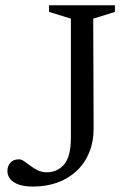

<svg xmlns="http://www.w3.org/2000/svg" viewBox="-20 -696 486 726"><path d="M334 -211.5Q334 -159 316.8 -118Q299.5 -77 268.5 -48.5Q237.5 -20 195.8 -5.2Q154 9.5 104 9.5Q73.5 9.5 52 2.2Q30.5 -5 19.2 -18.5Q8 -32 8 -49.5Q8 -67.5 19 -80.5Q30 -93.5 52 -93.5Q61 -93.5 71.5 -86.2Q82 -79 94.8 -69.2Q107.5 -59.5 123 -52Q138.5 -44.5 157 -44.5Q196.5 -44.5 222.2 -74Q248 -103.5 248 -174.5V-625.5L165.5 -651V-676H414.5V-651L332.5 -625.5Z"/></svg>

Font: Newsreader 16pt 16pt
Style: Regular
Weight: 400
Version: Version 1.003